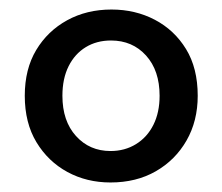

<svg xmlns="http://www.w3.org/2000/svg" viewBox="-20 -732 466 403"><path d="M212 -349Q162 -349 121.5 -371Q81 -393 56.5 -433.5Q32 -474 32 -531Q32 -587 56 -627Q80 -667 121 -689.5Q162 -712 214 -712Q264 -712 305 -690.5Q346 -669 370.5 -629Q395 -589 395 -531Q395 -478 371.5 -437Q348 -396 307 -372.5Q266 -349 212 -349ZM212 -415Q242 -415 265.5 -429.5Q289 -444 302 -470Q315 -496 315 -531Q315 -584 286.5 -615.5Q258 -647 213 -647Q183 -647 160 -633Q137 -619 124 -593Q111 -567 111 -531Q111 -478 139.5 -446.5Q168 -415 212 -415Z"/></svg>

Font: Rethink Sans Medium
Style: Regular
Weight: 500
Designer: The Rethink Sans project authors (Hans Thiessen). DM Sans designed by Colophon Foundry.
Foundry: Rethink Communications LLC
Version: Version 1.001